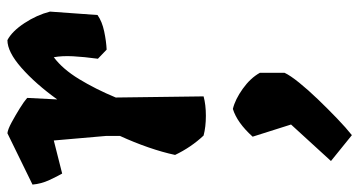

<svg xmlns="http://www.w3.org/2000/svg" viewBox="-250 -316 946 505"><g transform="rotate(-90 222.5 -63.0)"><path d="M370 -516Q393 -504 414.5 -471.5Q436 -439 445 -404L436 -279Q419 -267 393 -261.5Q367 -256 345 -255L321 -278Q326 -315 327.5 -343.5Q329 -372 325 -394Q294 -371 267.5 -327.5Q241 -284 219 -231L222 0Q200 6 171 6Q142 6 119 0Q88 -33 68 -75Q75 -108 88 -145.5Q101 -183 118 -220V-256L106 -394L19 -372Q12 -384 2 -405.5Q-8 -427 -10 -450L125 -516Q135 -515 153.5 -505Q172 -495 190.5 -483.5Q209 -472 218 -464L214 -385Q255 -442 297 -479Q339 -516 370 -516ZM189 77Q214 83 242 103Q270 123 284 148V213Q277 228 258 251.5Q239 275 214 301Q189 327 164 351Q139 375 120 390L52 335L148 230L116 129Q153 88 189 77Z"/></g></svg>

Font: Langar
Style: Regular
Weight: 400
Designer: Alessia Mazzarella
Foundry: Typeland
Version: Version 1.001; ttfautohint (v1.8.3)